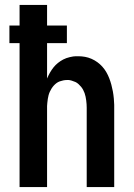

<svg xmlns="http://www.w3.org/2000/svg" viewBox="-20 -755 540 775"><path d="M59 0V-581H18V-652H59V-735H170V-652H250V-581H170V-438Q175 -450 181.5 -461.5Q188 -473 196 -483Q204 -493 214 -501Q224 -509 235.5 -515Q247 -521 262 -524.5Q277 -528 286 -528H296Q310 -528 323.5 -525.5Q337 -523 349.5 -517.5Q362 -512 373 -504Q384 -496 393 -486Q402 -476 409 -464Q416 -452 421 -439Q426 -426 429.5 -413Q433 -400 435.5 -386.5Q438 -373 439.5 -357Q441 -341 441 -332V0H330V-320Q330 -327 329.5 -334.5Q329 -342 328 -349.5Q327 -357 325.5 -364.5Q324 -372 321.5 -379Q319 -386 315.5 -392.5Q312 -399 307.5 -404.5Q303 -410 297 -415.5Q291 -421 284.5 -424Q278 -427 269.5 -429.5Q261 -432 257 -432H250Q243 -432 235.5 -430.5Q228 -429 221 -426.5Q214 -424 208 -419.5Q202 -415 197 -409.5Q192 -404 188 -397.5Q184 -391 181 -384.5Q178 -378 176 -370.5Q174 -363 173 -356Q172 -349 171 -340Q170 -331 170 -327V0Z"/></svg>

Font: Iosevka Custom
Style: Bold
Weight: 700
Monospace: yes
Designer: Belleve Invis
Foundry: Belleve Invis
Version: Version 30.3.3; ttfautohint (v1.8.3)